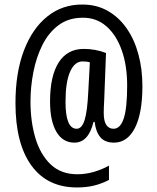

<svg xmlns="http://www.w3.org/2000/svg" viewBox="-20 -740 691 844"><path d="M606 -362Q606 -242 573 -177.5Q540 -113 481 -113Q441 -113 421 -137Q401 -161 396 -204H391Q369 -113 307 -113Q256 -113 228 -160.5Q200 -208 200 -294Q200 -406 238 -465.5Q276 -525 348 -525Q400 -525 446 -507L438 -299Q437 -284 436.5 -268.5Q436 -253 436 -244Q436 -207 447.5 -190.5Q459 -174 479 -174Q509 -174 524 -219.5Q539 -265 539 -364Q539 -452 515 -519.5Q491 -587 447 -625Q403 -663 343 -662Q281 -662 237 -629Q193 -596 166 -541.5Q139 -487 126.5 -422Q114 -357 114 -294Q114 -206 135.5 -133.5Q157 -61 202.5 -17.5Q248 26 320 26Q358 26 394.5 15Q431 4 459 -12V51Q428 67 394.5 75.5Q361 84 318 84Q188 84 118 -12.5Q48 -109 48 -287Q48 -420 85 -517.5Q122 -615 188.5 -668Q255 -721 343 -720Q405 -720 454 -692Q503 -664 537 -615Q571 -566 588.5 -501Q606 -436 606 -362ZM268 -292Q268 -174 317 -174Q340 -174 352 -212.5Q364 -251 368 -336L375 -466Q363 -470 343 -470Q308 -470 288 -424.5Q268 -379 268 -292Z"/></svg>

Font: Noto Sans Georgian ExtraCondensed
Style: Regular
Weight: 400
Width: 2
Designer: Monotype Design Team, Akaki Razmadze
Foundry: Google LLC
Version: Version 2.005; ttfautohint (v1.8.4.7-5d5b)